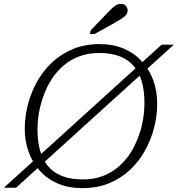

<svg xmlns="http://www.w3.org/2000/svg" viewBox="-76 -956 919 993"><path d="M737 -421Q737 -358 721 -295.5Q705 -233 673.5 -176.5Q642 -120 595.5 -76.5Q549 -33 487.5 -8Q426 17 350 17Q280 17 225 -6Q170 -29 131.5 -71Q93 -113 72.5 -169Q52 -225 52 -289Q52 -352 68 -414.5Q84 -477 115.5 -533.5Q147 -590 193.5 -633.5Q240 -677 301.5 -702.5Q363 -728 439 -728Q509 -728 564 -704.5Q619 -681 657.5 -639Q696 -597 716.5 -541Q737 -485 737 -421ZM352 -28Q407 -28 452.5 -44.5Q498 -61 534.5 -91.5Q571 -122 597.5 -163Q624 -204 641 -253Q652 -281 658.5 -310Q665 -339 668 -368Q671 -397 671 -425Q671 -486 657.5 -533.5Q644 -581 615.5 -614.5Q587 -648 542.5 -665Q498 -682 437 -682Q382 -682 336.5 -665.5Q291 -649 254.5 -618.5Q218 -588 191.5 -547Q165 -506 148 -457Q138 -429 131 -400Q124 -371 121 -342.5Q118 -314 118 -285Q118 -224 131.5 -176.5Q145 -129 173.5 -95.5Q202 -62 246.5 -45Q291 -28 352 -28ZM-56 15 760 -725H823L7 15ZM483 -893Q496 -906 506 -915.5Q516 -925 526.5 -930.5Q537 -936 549 -936Q566 -936 575 -925.5Q584 -915 584 -902Q584 -890 577 -880.5Q570 -871 557.5 -862.5Q545 -854 526 -843L413 -780H389L393 -799Z"/></svg>

Font: Roboto Serif 20pt ExtraLight
Style: Italic
Weight: 250
Italic angle: -10°
Version: Version 1.007